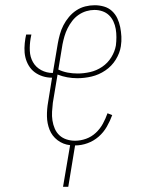

<svg xmlns="http://www.w3.org/2000/svg" viewBox="-20 -548 540 734"><path d="M221 166 248 7Q221 4 200 -12Q179 -28 169.5 -52Q160 -76 159.5 -103Q159 -130 164 -158L179 -251Q160 -251 143 -256.5Q126 -262 112.5 -272Q99 -282 90 -297Q81 -312 77 -329Q73 -346 73.5 -364.5Q74 -383 77 -401L80 -416H100L97 -401Q93 -377 94 -353.5Q95 -330 106 -310.5Q117 -291 137.5 -280Q158 -269 182 -269L201 -382Q204 -399 209 -417Q214 -435 222.5 -451.5Q231 -468 243.5 -483Q256 -498 272 -508.5Q288 -519 306 -523.5Q324 -528 342 -528Q360 -528 377.5 -523Q395 -518 408 -506Q421 -494 428.5 -478Q436 -462 439.5 -444.5Q443 -427 444 -408.5Q445 -390 442 -371Q438 -345 422.5 -320Q407 -295 382.5 -278.5Q358 -262 330.5 -255.5Q303 -249 276 -249Q256 -249 237 -252.5Q218 -256 200 -263L182 -155Q180 -138 179 -121Q178 -104 180.5 -87.5Q183 -71 189.5 -56Q196 -41 207.5 -30.5Q219 -20 234.5 -15Q250 -10 267 -10Q288 -10 309 -17.5Q330 -25 346.5 -40.5Q363 -56 373.5 -75.5Q384 -95 391 -115L409 -108Q401 -86 388.5 -64Q376 -42 357 -25.5Q338 -9 314.5 -0.5Q291 8 267 8L241 166ZM277 -267Q300 -267 324.5 -272.5Q349 -278 370.5 -292.5Q392 -307 405.5 -329Q419 -351 423 -374Q425 -390 425 -406Q425 -422 422.5 -437Q420 -452 413.5 -466Q407 -480 396.5 -490Q386 -500 371.5 -505Q357 -510 341 -510Q326 -510 310.5 -505.5Q295 -501 281 -491.5Q267 -482 256.5 -468.5Q246 -455 238.5 -440Q231 -425 226.5 -409.5Q222 -394 219 -379L203 -282Q220 -274 238.5 -270.5Q257 -267 277 -267Z"/></svg>

Font: Iosevka SS18 Thin
Style: Italic
Weight: 100
Italic angle: -9°
Monospace: yes
Designer: Belleve Invis
Foundry: Belleve Invis
Version: Version 25.1.1; ttfautohint (v1.8.4)